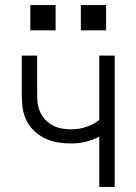

<svg xmlns="http://www.w3.org/2000/svg" viewBox="-20 -740 540 760"><path d="M373 0V-199Q348 -186 319.5 -179Q291 -172 262 -172Q235 -172 208 -176.5Q181 -181 156.5 -193Q132 -205 112.5 -224.5Q93 -244 82 -269Q71 -294 68.5 -321Q66 -348 66 -375V-520H127V-375Q127 -356 128.5 -337Q130 -318 137.5 -300Q145 -282 158 -267.5Q171 -253 188 -244Q205 -235 224 -231.5Q243 -228 262 -228Q292 -228 321 -237.5Q350 -247 373 -265V-520H434V0ZM300 -620V-720H400V-620ZM100 -620V-720H200V-620Z"/></svg>

Font: Iosevka Fixed SS04 Light
Style: Regular
Weight: 300
Monospace: yes
Designer: Belleve Invis
Foundry: Belleve Invis
Version: Version 32.5.0